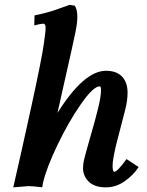

<svg xmlns="http://www.w3.org/2000/svg" viewBox="-20 -790 623 812"><path d="M274.4 -769.5 295.9 -766.1Q307.1 -751 307.1 -717.8Q307.1 -693.4 298.8 -652.8Q293.9 -627.9 282.2 -575.7Q270.5 -523.4 252.9 -445.6Q235.4 -367.7 223.1 -312.5Q335 -490.7 428.2 -490.7Q472.7 -490.7 496.1 -466.1Q519.5 -441.4 519.5 -398.4Q519.5 -366.2 510.3 -329.1Q504.9 -308.1 493.4 -263.7Q481.9 -219.2 474.9 -192.1Q467.8 -165 461.9 -135Q456.1 -105 456.1 -90.3Q456.1 -63.5 463.4 -63.5Q476.1 -63.5 515.1 -117.2L566.4 -83.5Q543.5 -48.8 506.8 -23.2Q470.2 2.4 427.7 2.4Q380.4 2.4 355.7 -21.5Q331.1 -45.4 331.1 -79.1Q331.1 -97.2 335.9 -116.2Q343.3 -146.5 363 -214.4Q382.8 -282.2 395 -332.3Q407.2 -382.3 407.2 -407.7Q407.2 -424.8 401.9 -424.8Q374.5 -424.8 322 -349.4Q269.5 -273.9 222.9 -176.5Q176.3 -79.1 161.6 -16.1Q159.7 -3.4 158.7 2Q117.2 -2.9 100.1 -2.9L36.1 2.4Q69.8 -143.6 113.8 -345.2Q157.7 -546.9 165.5 -605.5Q166 -611.3 169.4 -635.3Q172.9 -659.2 172.9 -672.4Q172.9 -689.9 163.1 -689.9Q153.3 -689.9 125 -682.6L126 -725.1Q147.9 -729 169.9 -734.9Q191.9 -740.7 204.1 -744.6Q216.3 -748.5 241 -757.6Q265.6 -766.6 274.4 -769.5Z"/></svg>

Font: Flanker
Style: Bold Italic
Weight: 700
Italic angle: -12°
Designer: Flanker
Version: Version 2.000